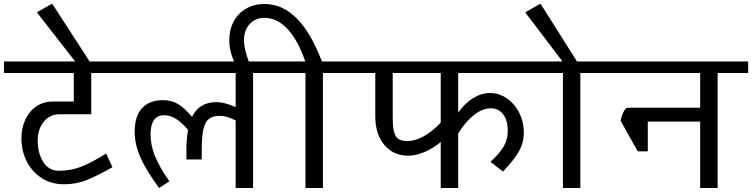

<svg xmlns="http://www.w3.org/2000/svg" viewBox="-42 -948 3792 968"><path d="M66 -251Q66 -302 85.5 -344.5Q105 -387 141 -411.5Q177 -436 224 -436H330V-580H-22V-638H594V-580H418V-372H259Q209 -372 178.5 -334Q148 -296 148 -240Q148 -176 176 -131.5Q204 -87 255 -87Q317 -87 371 -109Q425 -131 493 -174L525 -105Q447 -61 394.5 -40Q342 -19 280 -19Q218 -19 169.5 -49.5Q121 -80 93.5 -133Q66 -186 66 -251Z M337 -638 146 -883V-887L218 -928H222L410 -638V-610H337Z M1388 -580H1234V0H1146V-341Q1119 -354 1102 -359Q1085 -364 1066 -364Q1030 -364 1010.5 -348Q991 -332 983 -294.5Q975 -257 975 -188V-144H898V-195Q898 -248 906 -293Q874 -331 845 -349Q816 -367 786 -367Q717 -367 717 -270Q717 -216 739.5 -160.5Q762 -105 812 -34L760 0Q693 -92 665 -156.5Q637 -221 637 -284Q637 -361 673.5 -402Q710 -443 780 -443Q821 -443 853 -425Q885 -407 926 -359Q963 -433 1048 -433Q1071 -433 1093.5 -427Q1116 -421 1146 -408V-580H550V-638H1388Z M1344 -580V-638H1497Q1460 -746 1407.5 -802Q1355 -858 1291 -858Q1245 -858 1216.5 -826.5Q1188 -795 1188 -745Q1188 -700 1216 -628H1143Q1114 -686 1114 -746Q1114 -799 1136.5 -840.5Q1159 -882 1199.5 -905Q1240 -928 1292 -928Q1471 -928 1581 -638H1740V-580H1586V0H1498V-580Z M2268 -580V-380Q2302 -428 2343.5 -453.5Q2385 -479 2429 -479Q2474 -479 2513.5 -452Q2553 -425 2576 -379Q2599 -333 2599 -280Q2599 -230 2575 -186.5Q2551 -143 2494 -83L2431 -132Q2480 -178 2499 -212.5Q2518 -247 2518 -289Q2518 -341 2495 -371.5Q2472 -402 2432 -402Q2391 -402 2348 -368.5Q2305 -335 2268 -275V0H2180V-232Q2140 -199 2097 -181Q2054 -163 2016 -163Q1941 -163 1895.5 -217.5Q1850 -272 1850 -362V-580H1696V-638H2686V-580ZM2180 -330V-580H1938V-354Q1938 -307 1945 -282Q1952 -257 1967.5 -247Q1983 -237 2012 -237Q2051 -237 2094.5 -261Q2138 -285 2180 -330Z M2642 -580V-638H2794L2608 -883V-887L2680 -928H2684L2867 -638H3038V-580H2884V0H2796V-580Z M3730 -580H3576V0H3488V-335H3224V-185H3173L3087 -339Q3089 -357 3098.5 -377.5Q3108 -398 3119 -405H3488V-580H2994V-638H3730Z"/></svg>

Font: Amiko
Style: Regular
Weight: 400
Designer: Pablo Impallari, Rodrigo Fuenzalida, Andres Torresi
Foundry: Impallari Type
Version: Version 1.001; ttfautohint (v1.3)